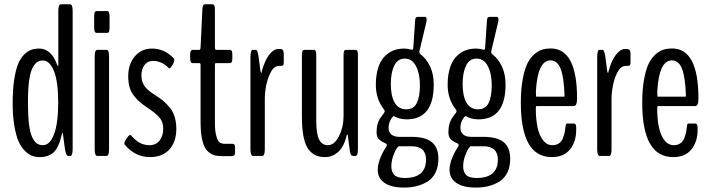

<svg xmlns="http://www.w3.org/2000/svg" viewBox="-20 -722 3298 889"><path d="M249.5 -248.5Q249.5 -343.3 230 -392.6Q210.4 -441.9 178.2 -441.9Q162.6 -441.9 151.1 -433.8Q139.6 -425.8 129.6 -405.5Q119.6 -385.3 114.5 -345.9Q109.4 -306.6 109.4 -248.5Q109.4 -189.5 114 -149.4Q118.7 -109.4 128.4 -88.1Q138.2 -66.9 150.1 -58.3Q162.1 -49.8 178.7 -49.8Q211.4 -49.8 230.5 -101.1Q249.5 -152.3 249.5 -248.5ZM163.6 5.4Q145 5.4 128.9 -0.5Q112.8 -6.3 95.5 -23.2Q78.1 -40 66.2 -66.9Q54.2 -93.8 46.4 -139.4Q38.6 -185.1 38.6 -245.1Q38.6 -306.6 45.7 -352.8Q52.7 -398.9 64 -426Q75.2 -453.1 91.8 -469.5Q108.4 -485.8 124.8 -491.5Q141.1 -497.1 161.6 -497.1Q217.8 -497.1 245.1 -420.9Q245.6 -419.9 248.5 -415.5Q250 -415.5 250 -421.9V-671.9Q250 -702.1 262.2 -702.1H304.2Q316.4 -702.1 316.4 -671.9V-32.7Q316.4 0 305.7 0H294.9Q287.1 0 281.2 -28.3Q273.9 -77.1 271.5 -99.6Q270.5 -106.4 269.5 -107.4Q267.6 -105 266.6 -100.6Q252.4 -39.1 228.5 -16.8Q204.6 5.4 163.6 5.4Z M427.7 -569.8Q421.9 -569.8 418.9 -575Q416 -580.1 416 -594.7V-645.5Q416 -660.2 418.9 -665.5Q421.9 -670.9 427.7 -670.9H476.1Q487.3 -670.9 487.3 -645.5V-594.7Q487.3 -580.1 484.6 -575Q481.9 -569.8 476.1 -569.8ZM430.7 0Q418.5 0 418.5 -29.8V-461.9Q418.5 -491.2 430.7 -491.2H473.1Q484.9 -491.2 484.9 -461.9V-29.8Q484.9 0 473.1 0Z M796.4 -125Q796.4 -65.4 764.2 -30Q731.9 5.4 674.3 5.4Q605.5 5.4 556.6 -53.2Q555.7 -55.2 555.7 -56.6Q555.7 -65.4 566.4 -81.3Q577.1 -97.2 583.5 -97.2Q585 -97.2 585.9 -96.2Q606.9 -71.8 627 -60.8Q647 -49.8 672.4 -49.8Q703.1 -49.8 719.5 -71.8Q735.8 -93.8 735.8 -126Q735.8 -156.7 719.5 -176.5Q703.1 -196.3 665.5 -221.2Q642.6 -236.8 628.9 -248.3Q615.2 -259.8 601.1 -277.3Q586.9 -294.9 580.3 -317.4Q573.7 -339.8 573.7 -369.1Q573.7 -424.8 604.2 -460.9Q634.8 -497.1 684.1 -497.1Q741.7 -497.1 785.2 -451.2Q787.1 -449.2 787.1 -445.3Q787.1 -435.5 778.1 -420.2Q769 -404.8 764.2 -404.8Q763.2 -404.8 762.7 -405.3Q730.5 -439.9 688.5 -439.9Q663.1 -439.9 648.9 -420.7Q634.8 -401.4 634.8 -373.5Q634.8 -342.8 649.9 -322.5Q665 -302.2 697.3 -282.2Q720.2 -268.1 735.4 -255.4Q750.5 -242.7 765.9 -224.1Q781.2 -205.6 788.8 -180.7Q796.4 -155.8 796.4 -125Z M1008.3 1Q990.2 1 976.6 -2.2Q962.9 -5.4 949.5 -15.1Q936 -24.9 927.5 -41.7Q918.9 -58.6 913.8 -86.7Q908.7 -114.7 908.7 -153.3V-420.9Q908.7 -429.7 903.3 -429.7H872.1Q860.4 -429.7 860.4 -451.2V-469.7Q860.4 -491.2 872.1 -491.2H903.3Q908.2 -491.2 908.7 -504.4L917 -677.2Q917.5 -702.1 929.2 -702.1H963.4Q969.2 -702.1 972.2 -697Q975.1 -691.9 975.1 -677.2V-504.4Q975.1 -491.2 981 -491.2H1043.9Q1049.8 -491.2 1052.7 -486.8Q1055.7 -482.4 1055.7 -469.7V-451.2Q1055.7 -438.5 1052.7 -434.1Q1049.8 -429.7 1043.9 -429.7H981Q977.5 -429.7 976.3 -428.2Q975.1 -426.8 975.1 -420.9V-153.3Q975.1 -112.3 982.2 -89.8Q989.3 -67.4 998.3 -61.8Q1007.3 -56.2 1021.5 -56.2H1055.2Q1068.4 -56.2 1068.4 -41.5V-15.6Q1068.4 1 1054.2 1Z M1151.9 0Q1139.6 0 1139.6 -31.2V-453.6Q1139.6 -491.2 1149.4 -491.2H1163.1Q1168.5 -491.2 1171.4 -484.4Q1174.3 -477.5 1177.2 -460L1186 -392.6Q1188 -384.3 1189.5 -384.3Q1191.4 -384.3 1192.4 -392.6Q1205.6 -440.9 1225.8 -467.8Q1246.1 -494.6 1268.1 -495.1H1275.9Q1286.1 -495.1 1290 -489.7Q1293.9 -484.4 1293.9 -471.7V-436.5Q1293.9 -424.8 1292 -421.1Q1290 -417.5 1284.2 -417.5Q1266.1 -416.5 1263.2 -415.5Q1245.6 -411.6 1232.2 -385Q1218.8 -358.4 1212.4 -325.4Q1206.1 -292.5 1206.1 -261.7V-31.2Q1206.1 0 1194.3 0Z M1485.4 5.4Q1460.9 5.4 1442.9 -2.2Q1424.8 -9.8 1409.4 -29.1Q1394 -48.3 1386 -86.7Q1377.9 -125 1377.9 -182.1V-466.8Q1377.9 -481.4 1380.9 -486.3Q1383.8 -491.2 1389.6 -491.2H1432.1Q1438.5 -491.2 1441.4 -486.3Q1444.3 -481.4 1444.3 -466.8V-164.6Q1444.3 -101.1 1457.8 -75.4Q1471.2 -49.8 1497.6 -49.8Q1528.8 -49.8 1549.8 -92Q1570.8 -134.3 1570.8 -186V-466.8Q1570.8 -481.4 1573.7 -486.3Q1576.7 -491.2 1583 -491.2H1625Q1631.3 -491.2 1634.3 -486.3Q1637.2 -481.4 1637.2 -466.8V-30.8Q1637.2 0 1626 0H1616.2Q1609.4 0 1605.7 -4.4Q1602.1 -8.8 1599.6 -24.4L1590.8 -93.3Q1589.8 -99.6 1587.4 -99.6Q1586.4 -99.6 1584.5 -92.8Q1571.8 -40.5 1544.9 -17.6Q1518.1 5.4 1485.4 5.4Z M1860.8 -215.8Q1895.5 -215.8 1909.9 -245.1Q1924.3 -274.4 1924.3 -327.6Q1924.3 -380.9 1906.2 -415.8Q1888.2 -450.7 1854 -450.7Q1820.8 -450.7 1805.2 -417.7Q1789.6 -384.8 1789.6 -333Q1789.6 -276.9 1807.6 -246.3Q1825.7 -215.8 1860.8 -215.8ZM1854 102.1Q1952.6 102.1 1952.6 17.1Q1952.6 -44.9 1884.8 -44.9H1828.6Q1819.3 -44.9 1805.7 -13.2Q1792 18.6 1792 48.8Q1792 73.2 1805.4 87.6Q1818.8 102.1 1854 102.1ZM1851.1 146.5Q1791.5 146.5 1760.3 124.8Q1729 103 1729 64.5Q1729 18.6 1769 -43.9Q1771 -47.9 1771 -50.8Q1771 -55.2 1767.6 -57.1Q1744.6 -66.9 1734.1 -77.6Q1723.6 -88.4 1723.6 -109.9Q1723.6 -117.2 1724.4 -123.8Q1725.1 -130.4 1725.6 -135.5Q1726.1 -140.6 1728 -146.2Q1730 -151.9 1730.7 -155.3Q1731.4 -158.7 1734.4 -164.1Q1737.3 -169.4 1738.3 -171.4Q1739.3 -173.3 1743.2 -178.7Q1747.1 -184.1 1747.6 -185.1Q1748 -186 1752.7 -191.9Q1757.3 -197.8 1757.8 -198.2Q1761.2 -203.1 1761.2 -207Q1761.2 -211.9 1758.3 -214.8Q1720.2 -262.7 1720.2 -329.6Q1720.2 -378.4 1733.2 -415Q1746.1 -451.7 1776.6 -474.4Q1807.1 -497.1 1852.5 -497.1Q1864.7 -497.1 1885.3 -492.2Q1893.1 -490.2 1893.6 -499.5L1901.9 -623Q1902.3 -636.7 1905.8 -640.4Q1909.2 -644 1916.5 -644H1949.2Q1952.6 -644 1954.6 -637.2Q1956.5 -630.4 1955.1 -624L1922.4 -486.8Q1919.9 -475.1 1929.2 -468.8Q1953.6 -450.7 1970.9 -415.3Q1988.3 -379.9 1988.3 -330.1Q1988.3 -169.4 1862.8 -169.4Q1828.6 -169.4 1802.7 -185.1Q1793.5 -177.7 1786.4 -162.8Q1779.3 -147.9 1779.3 -129.4Q1779.3 -110.4 1792 -99.4Q1804.7 -88.4 1829.1 -88.4H1883.8Q1950.7 -88.4 1980.2 -63.2Q2009.8 -38.1 2009.8 12.7Q2009.8 50.3 1996.3 77.4Q1982.9 104.5 1959.2 118.9Q1935.5 133.3 1908.9 139.9Q1882.3 146.5 1851.1 146.5Z M2193.4 -215.8Q2228 -215.8 2242.4 -245.1Q2256.8 -274.4 2256.8 -327.6Q2256.8 -380.9 2238.8 -415.8Q2220.7 -450.7 2186.5 -450.7Q2153.3 -450.7 2137.7 -417.7Q2122.1 -384.8 2122.1 -333Q2122.1 -276.9 2140.1 -246.3Q2158.2 -215.8 2193.4 -215.8ZM2186.5 102.1Q2285.2 102.1 2285.2 17.1Q2285.2 -44.9 2217.3 -44.9H2161.1Q2151.9 -44.9 2138.2 -13.2Q2124.5 18.6 2124.5 48.8Q2124.5 73.2 2137.9 87.6Q2151.4 102.1 2186.5 102.1ZM2183.6 146.5Q2124 146.5 2092.8 124.8Q2061.5 103 2061.5 64.5Q2061.5 18.6 2101.6 -43.9Q2103.5 -47.9 2103.5 -50.8Q2103.5 -55.2 2100.1 -57.1Q2077.1 -66.9 2066.7 -77.6Q2056.2 -88.4 2056.2 -109.9Q2056.2 -117.2 2056.9 -123.8Q2057.6 -130.4 2058.1 -135.5Q2058.6 -140.6 2060.5 -146.2Q2062.5 -151.9 2063.2 -155.3Q2064 -158.7 2066.9 -164.1Q2069.8 -169.4 2070.8 -171.4Q2071.8 -173.3 2075.7 -178.7Q2079.6 -184.1 2080.1 -185.1Q2080.6 -186 2085.2 -191.9Q2089.8 -197.8 2090.3 -198.2Q2093.8 -203.1 2093.8 -207Q2093.8 -211.9 2090.8 -214.8Q2052.7 -262.7 2052.7 -329.6Q2052.7 -378.4 2065.7 -415Q2078.6 -451.7 2109.1 -474.4Q2139.6 -497.1 2185.1 -497.1Q2197.3 -497.1 2217.8 -492.2Q2225.6 -490.2 2226.1 -499.5L2234.4 -623Q2234.9 -636.7 2238.3 -640.4Q2241.7 -644 2249 -644H2281.7Q2285.2 -644 2287.1 -637.2Q2289.1 -630.4 2287.6 -624L2254.9 -486.8Q2252.4 -475.1 2261.7 -468.8Q2286.1 -450.7 2303.5 -415.3Q2320.8 -379.9 2320.8 -330.1Q2320.8 -169.4 2195.3 -169.4Q2161.1 -169.4 2135.3 -185.1Q2126 -177.7 2118.9 -162.8Q2111.8 -147.9 2111.8 -129.4Q2111.8 -110.4 2124.5 -99.4Q2137.2 -88.4 2161.6 -88.4H2216.3Q2283.2 -88.4 2312.7 -63.2Q2342.3 -38.1 2342.3 12.7Q2342.3 50.3 2328.9 77.4Q2315.4 104.5 2291.7 118.9Q2268.1 133.3 2241.5 139.9Q2214.8 146.5 2183.6 146.5Z M2462.9 -274.4H2592.8Q2593.8 -274.4 2593.8 -283.2Q2590.8 -365.7 2575.7 -404.1Q2560.5 -442.4 2528.8 -442.4Q2469.7 -442.4 2461.4 -300.8Q2461.4 -274.4 2462.9 -274.4ZM2647.9 -120.1Q2647.9 -65.9 2619.4 -30.3Q2590.8 5.4 2534.7 5.4Q2391.6 5.4 2391.6 -246.1Q2391.6 -308.1 2400.1 -354.7Q2408.7 -401.4 2421.9 -428Q2435.1 -454.6 2454.1 -470.9Q2473.1 -487.3 2491 -492.4Q2508.8 -497.6 2529.8 -497.6Q2651.9 -497.6 2651.9 -266.1Q2651.9 -231 2637.2 -231H2464.4Q2460.9 -231 2460.9 -220.7Q2460.9 -172.4 2468.3 -135.3Q2475.6 -98.1 2493.4 -74Q2511.2 -49.8 2537.6 -49.8Q2555.7 -49.8 2568.1 -58.3Q2580.6 -66.9 2586.7 -83Q2592.8 -99.1 2595 -110.6Q2597.2 -122.1 2599.1 -140.1Q2600.1 -149.9 2605.5 -149.9H2638.7Q2647.9 -149.9 2647.9 -129.9Z M2757.3 0Q2745.1 0 2745.1 -31.2V-453.6Q2745.1 -491.2 2754.9 -491.2H2768.6Q2773.9 -491.2 2776.9 -484.4Q2779.8 -477.5 2782.7 -460L2791.5 -392.6Q2793.5 -384.3 2794.9 -384.3Q2796.9 -384.3 2797.9 -392.6Q2811 -440.9 2831.3 -467.8Q2851.6 -494.6 2873.5 -495.1H2881.3Q2891.6 -495.1 2895.5 -489.7Q2899.4 -484.4 2899.4 -471.7V-436.5Q2899.4 -424.8 2897.5 -421.1Q2895.5 -417.5 2889.6 -417.5Q2871.6 -416.5 2868.7 -415.5Q2851.1 -411.6 2837.6 -385Q2824.2 -358.4 2817.9 -325.4Q2811.5 -292.5 2811.5 -261.7V-31.2Q2811.5 0 2799.8 0Z M3024.9 -274.4H3154.8Q3155.8 -274.4 3155.8 -283.2Q3152.8 -365.7 3137.7 -404.1Q3122.6 -442.4 3090.8 -442.4Q3031.7 -442.4 3023.4 -300.8Q3023.4 -274.4 3024.9 -274.4ZM3210 -120.1Q3210 -65.9 3181.4 -30.3Q3152.8 5.4 3096.7 5.4Q2953.6 5.4 2953.6 -246.1Q2953.6 -308.1 2962.2 -354.7Q2970.7 -401.4 2983.9 -428Q2997.1 -454.6 3016.1 -470.9Q3035.2 -487.3 3053 -492.4Q3070.8 -497.6 3091.8 -497.6Q3213.9 -497.6 3213.9 -266.1Q3213.9 -231 3199.2 -231H3026.4Q3022.9 -231 3022.9 -220.7Q3022.9 -172.4 3030.3 -135.3Q3037.6 -98.1 3055.4 -74Q3073.2 -49.8 3099.6 -49.8Q3117.7 -49.8 3130.1 -58.3Q3142.6 -66.9 3148.7 -83Q3154.8 -99.1 3157 -110.6Q3159.2 -122.1 3161.1 -140.1Q3162.1 -149.9 3167.5 -149.9H3200.7Q3210 -149.9 3210 -129.9Z"/></svg>

Font: BenchNine
Style: Regular
Weight: 400
Designer: Vernon Adams
Foundry: Vernon Adams
Version: Version 1 ; ttfautohint (v0.92.18-e454-dirty) -l 8 -r 50 -G 